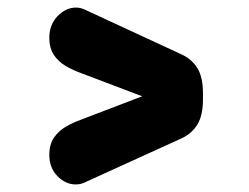

<svg xmlns="http://www.w3.org/2000/svg" viewBox="-20 -505 659 508"><path d="M517 -242Q517 -199.5 502.2 -175.5Q487.5 -151.5 460.5 -139L204.5 -22.5Q193.5 -17 180.5 -17Q153.5 -17 132 -39Q110.5 -61 110.5 -95Q110.5 -123.5 123 -141.2Q135.5 -159 154.2 -169.8Q173 -180.5 192 -187.5L370 -255.5V-245L192 -312.5Q173 -319.5 154.2 -330.2Q135.5 -341 123 -359Q110.5 -377 110.5 -405Q110.5 -439.5 132.2 -462.2Q154 -485 181.5 -485Q192.5 -485 204.5 -479.5L460.5 -361Q487.5 -348.5 502.2 -324.8Q517 -301 517 -258Z"/></svg>

Font: Sono ExtraLight Monospace ExtraBold
Style: Regular
Weight: 800
Version: Version 2.112